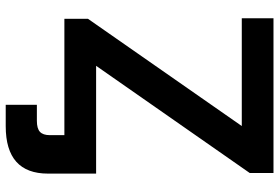

<svg xmlns="http://www.w3.org/2000/svg" viewBox="-172 -596 972 668"><g transform="rotate(90 314.0 -262.0)"><path d="M344.7 204.1V95.7H400.4Q427.2 95.7 438.7 85Q450.2 74.2 450.2 50.8V0H45.4V-82L418.5 -617.2H43.5V-727.5H582V-645L209 -110.4H584V57.1Q584 204.1 418.9 204.1Z"/></g></svg>

Font: Inter Display Semi Bold
Style: Regular
Weight: 600
Designer: Rasmus Andersson
Foundry: rsms
Version: Version 4.000;git-37864ae